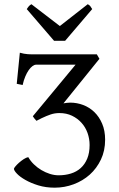

<svg xmlns="http://www.w3.org/2000/svg" viewBox="-20 -872 561 907"><path d="M476.6 -211.9Q476.6 -160.2 456.8 -118.4Q437 -76.7 404.1 -47.1Q371.1 -17.6 327.9 -1.5Q284.7 14.6 238.3 14.6Q196.3 14.6 160.9 3.7Q125.5 -7.3 99.9 -22Q74.2 -36.6 60.1 -51.5Q45.9 -66.4 45.9 -74.7Q45.9 -77.6 52.7 -85.9Q59.6 -94.2 69.8 -103.3Q80.1 -112.3 91.8 -120.1Q103.5 -127.9 113.8 -129.4Q124 -111.3 140.1 -95.7Q156.2 -80.1 175.5 -68.6Q194.8 -57.1 215.8 -50.5Q236.8 -43.9 257.3 -43.9Q288.1 -43.9 314.9 -52.2Q341.8 -60.5 361.3 -78.1Q380.9 -95.7 392.1 -122.8Q403.3 -149.9 403.3 -187Q403.3 -216.3 393.6 -243.7Q383.8 -271 365.2 -291.7Q346.7 -312.5 320.3 -325.2Q293.9 -337.9 260.7 -337.9Q238.8 -337.9 219.2 -331.3Q199.7 -324.7 176.3 -313.5L152.3 -301.3L151.4 -302.2Q147.9 -305.2 143.1 -311.5Q138.2 -317.9 135.7 -321.8L135.3 -322.8V-323.2L135.7 -323.7L336.9 -566.4H150.4Q142.6 -566.4 133.5 -559.8Q124.5 -553.2 115.7 -540.8Q106.9 -528.3 99.4 -510.5Q91.8 -492.7 86.9 -470.2L59.1 -476.1L73.7 -623Q84 -620.1 93 -618.4Q102.1 -616.7 111.6 -616Q121.1 -615.2 132.3 -615.2H437.5L449.7 -594.2L279.8 -383.8Q288.1 -385.3 295.9 -386.2Q303.7 -387.2 311.5 -387.2Q343.3 -387.2 373 -376Q402.8 -364.7 425.8 -342.5Q448.7 -320.3 462.6 -287.6Q476.6 -254.9 476.6 -211.9ZM287.6 -679.2H235.4L106.4 -829.1Q109.9 -834 112.3 -837.4Q114.7 -840.8 116.9 -843.3Q119.1 -845.7 121.8 -847.7Q124.5 -849.6 128.4 -852.1L262.7 -749L394.5 -852.1Q402.8 -847.7 406.2 -843.3Q409.7 -838.9 415.5 -829.1Z"/></svg>

Font: Gentium Unicode
Style: Regular
Weight: 400
Version: Version 1.009